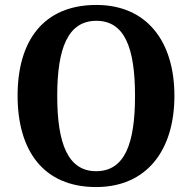

<svg xmlns="http://www.w3.org/2000/svg" viewBox="-20 -745 776 775"><path d="M368 10C571 10 684 -137 684 -358C684 -580 571 -725 369 -725C155 -725 51 -580 51 -359C51 -137 155 10 368 10ZM368 -54C254 -54 211 -166 211 -358C211 -550 254 -661 369 -661C484 -661 525 -550 525 -358C525 -166 484 -54 368 -54Z"/></svg>

Font: Noto Serif Ethiopic SemiCondensed
Style: Bold
Weight: 700
Width: 4
Designer: Monotype Design Team
Foundry: Monotype Imaging Inc.
Version: Version 2.102